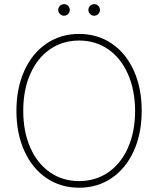

<svg xmlns="http://www.w3.org/2000/svg" viewBox="-20 -877 748 907"><path d="M353.5 9.8Q266.6 9.8 199.5 -35.9Q132.3 -81.5 95 -164.1Q57.6 -246.6 57.6 -353.5Q57.6 -460.4 95 -543Q132.3 -625.5 199.7 -671.1Q267.1 -716.8 353.5 -716.8Q440.4 -716.8 507.6 -671.4Q574.7 -626 612.1 -543.5Q649.4 -460.9 649.4 -353.5Q649.4 -246.6 612.1 -164.1Q574.7 -81.5 507.6 -35.9Q440.4 9.8 353.5 9.8ZM353.5 -685.5Q276.4 -685.5 216.6 -644.5Q156.7 -603.5 123.3 -528.1Q89.8 -452.6 89.8 -353.5Q89.8 -255.4 123 -179.9Q156.2 -104.5 216.1 -63Q275.9 -21.5 353.5 -21.5Q431.2 -21.5 491.2 -62.7Q551.3 -104 584.7 -179.4Q618.2 -254.9 618.2 -353.5Q617.7 -452.1 584.2 -527.6Q550.8 -603 491 -644.3Q431.2 -685.5 353.5 -685.5ZM254.9 -830.1Q254.9 -841.3 263.2 -849.4Q271.5 -857.4 282.2 -857.4Q293.9 -857.4 301.8 -849.4Q309.6 -841.3 309.6 -830.1Q309.6 -818.8 301.8 -810.8Q293.9 -802.7 282.2 -802.7Q271.5 -802.7 263.2 -811Q254.9 -819.3 254.9 -830.1ZM397.5 -830.1Q397.5 -841.3 405.8 -849.4Q414.1 -857.4 424.8 -857.4Q436.5 -857.4 444.3 -849.4Q452.1 -841.3 452.1 -830.1Q452.1 -818.8 444.3 -810.8Q436.5 -802.7 424.8 -802.7Q414.1 -802.7 405.8 -811Q397.5 -819.3 397.5 -830.1Z"/></svg>

Font: Pretendard JP Thin
Style: Regular
Weight: 100
Designer: Base glyphs from Inter by Rasmus Andersson; Hangeul glyphs from Noto Sans CJK(Source Han Sans) by Jang Soo-young and Kan
Foundry: Kil Hyung-jin
Version: Version 1.309